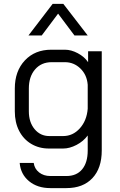

<svg xmlns="http://www.w3.org/2000/svg" viewBox="-20 -762 618 985"><path d="M81 74H153Q157 104 180.5 122.5Q204 141 238 141H321Q373 141 401.5 106.5Q430 72 430 10V-67Q408 -37 372.5 -18.5Q337 0 304 0H231Q180 0 140 -24Q100 -48 78 -91Q56 -134 56 -191V-308Q56 -397 107.5 -452Q159 -507 243 -507H313Q345 -507 379 -489Q413 -471 432 -443V-499H502V10Q502 101 454 152Q406 203 321 203H238Q172 203 129 167.5Q86 132 81 74ZM304 -64Q354 -64 389.5 -103.5Q425 -143 430 -204V-327Q426 -378 392.5 -410.5Q359 -443 313 -443H245Q192 -443 160 -406Q128 -369 128 -308V-191Q128 -135 157.5 -99.5Q187 -64 233 -64ZM250 -742H305L430 -580H362L278 -692L194 -580H126Z"/></svg>

Font: Stavian Regular
Style: Regular
Weight: 400
Version: Version 1.000; ttfautohint (v1.6)